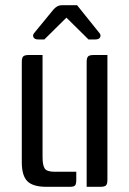

<svg xmlns="http://www.w3.org/2000/svg" viewBox="-20 -720 499 740"><path d="M314 0V-481Q314 -497 319.5 -502.5Q325 -508 341 -508H394V-27Q394 -11 388.5 -5.5Q383 0 367 0ZM64 -481Q64 -497 69.5 -502.5Q75 -508 91 -508H144V-115Q144 -84 152 -71Q160 -58 191 -58H274V-27Q274 -11 269.5 -5.5Q265 0 249 0H159Q107 0 85.5 -21.5Q64 -43 64 -95ZM363 -593Q370 -585 366 -576.5Q362 -568 348 -568H321L236 -652L151 -568H127Q113 -568 109 -576.5Q105 -585 112 -593L185 -682Q200 -700 218 -700H277Z"/></svg>

Font: Rationale
Style: Regular
Weight: 400
Designer: Cyreal (www.cyreal.org)
Foundry: Cyreal (www.cyreal.org)
Version: Version 1.011